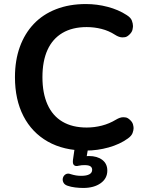

<svg xmlns="http://www.w3.org/2000/svg" viewBox="-20 -735 720 950"><path d="M405 10Q295 10 216.5 -34.5Q138 -79 96 -160.5Q54 -242 54 -353Q54 -436 78 -502.5Q102 -569 147 -616.5Q192 -664 257.5 -689.5Q323 -715 405 -715Q460 -715 513 -701Q566 -687 606 -661Q627 -648 632.5 -633Q638 -618 638 -606Q638 -600 635.5 -588Q633 -576 620.5 -564Q608 -552 598 -551Q588 -550 586 -550Q569 -550 549 -563Q518 -583 482 -592Q446 -601 409 -601Q338 -601 289 -572Q240 -543 215 -488Q190 -433 190 -353Q190 -274 215 -218Q240 -162 289 -133Q338 -104 409 -104Q447 -104 484 -113.5Q521 -123 554 -143Q574 -155 590 -155Q592 -155 601.5 -154Q611 -153 623 -142Q635 -131 638 -119.5Q641 -108 641 -101Q641 -91 636 -77Q631 -63 613 -50Q573 -21 517.5 -5.5Q462 10 405 10ZM392 195Q373 195 352 192.5Q331 190 314 184Q299 179 293.5 167.5Q288 156 291.5 144.5Q295 133 305.5 127Q316 121 331 127Q344 131 356 133Q368 135 382 135Q408 135 422 127.5Q436 120 436 105Q436 94 427.5 88Q419 82 399 82Q392 82 384.5 82.5Q377 83 369 85Q362 87 356.5 86.5Q351 86 346 82Q342 78 341 72Q340 66 341 56L352 -20H419L406 56L374 45Q386 41 398 39Q410 37 420 37Q461 37 486 56Q511 75 511 109Q511 148 478 171.5Q445 195 392 195Z"/></svg>

Font: Nunito
Style: Bold
Weight: 700
Designer: Vernon Adams
Foundry: Vernon Adams
Version: Version 3.602